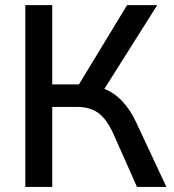

<svg xmlns="http://www.w3.org/2000/svg" viewBox="-20 -739 686 759"><path d="M80.1 0V-718.8H186.5V-405.3H292L482.4 -718.8H601.6L392.6 -387.7Q471.7 -356.4 519.5 -252.9L637.7 0H521.5L428.7 -209Q402.3 -267.6 369.1 -292Q335.9 -316.4 284.2 -316.4H186.5V0Z"/></svg>

Font: Min Sans Medium
Style: Regular
Weight: 500
Designer: Jinseong-Kim, NotoSansCJK, Nunito
Foundry: Jinseong-Kim
Version: Version 1.400;Glyphs 3.1.2 (3151)